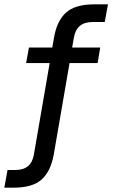

<svg xmlns="http://www.w3.org/2000/svg" viewBox="-35 -720 535 889"><path d="M99 -500H207L215 -545Q228 -623 270.5 -661.5Q313 -700 403 -700H465L450 -618H393Q319 -618 307 -545L299 -500H429L417 -428H287L214 -5Q200 73 158 111Q116 149 27 149H-15L0 67H37Q110 67 122 -5L195 -428H86Z"/></svg>

Font: Retni Sans Medium
Style: Regular
Weight: 500
Designer: Vitaly Kuzmin
Foundry: ParaType Ltd.
Version: Version 1.00;March 2, 2019;FontCreator 11.5.0.2425 64-bit; t